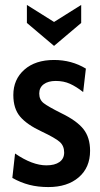

<svg xmlns="http://www.w3.org/2000/svg" viewBox="-20 -748 406 778"><path d="M30 -27 41 -126Q111 -78 168 -78Q202 -78 221 -91.5Q240 -105 240 -130Q240 -157 222 -173Q204 -189 149 -215Q89 -243 61.5 -275.5Q34 -308 34 -363Q34 -426 78.5 -465.5Q123 -505 199 -505Q270 -505 328 -470L317 -375Q289 -397 263.5 -408.5Q238 -420 206 -420Q175 -420 157 -406.5Q139 -393 139 -369Q139 -344 157 -330Q175 -316 229 -289Q291 -259 318 -225Q345 -191 345 -137Q345 -69 299 -29.5Q253 10 176 10Q134 10 99 1Q64 -8 30 -27ZM89 -655V-728L199 -659L309 -728V-655L199 -562Z"/></svg>

Font: Cabin Condensed SemiBold
Style: Regular
Weight: 600
Width: 3
Designer: Pablo Impallari
Foundry: Pablo Impallari. http://www.impallari.com Igino Marini. http://www.ikern.com
Version: Version 2.001